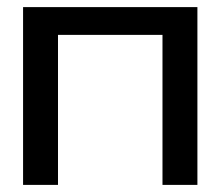

<svg xmlns="http://www.w3.org/2000/svg" viewBox="-20 -520 620 540"><path d="M44.9 0V-500H535.2V0H437V-421.9H143.1V0Z"/></svg>

Font: LT Wave
Style: Regular
Weight: 400
Designer: Daniel Lyons
Version: Version 2.5 (Glyphs App)